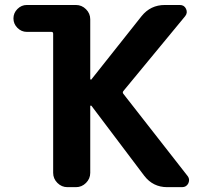

<svg xmlns="http://www.w3.org/2000/svg" viewBox="-20 -775 834 774"><path d="M87.9 -754.9H286.1Q309.6 -754.9 326.7 -737.8Q343.8 -720.7 343.8 -697.3V-457Q343.8 -455.1 345.7 -454.1Q347.7 -453.1 348.6 -455.1L550.8 -710Q586.9 -754.9 644.5 -754.9H705.1Q722.7 -754.9 730 -739.3Q737.3 -723.6 726.6 -710L477.5 -408.2Q472.7 -402.3 477.5 -396.5L736.3 -65.4Q742.2 -57.6 742.2 -48.8Q742.2 -43 739.3 -36.1Q731.4 -20.5 713.9 -20.5H654.3Q596.7 -20.5 561.5 -66.4L348.6 -348.6Q346.7 -349.6 345.2 -349.1Q343.8 -348.6 343.8 -347.7V-78.1Q343.8 -54.7 326.7 -37.6Q309.6 -20.5 286.1 -20.5H252Q228.5 -20.5 211.4 -37.6Q194.3 -54.7 194.3 -78.1V-638.7Q194.3 -646.5 187.5 -646.5H87.9Q66.4 -646.5 50.3 -662.6Q34.2 -678.7 34.2 -700.7Q34.2 -722.7 50.3 -738.8Q66.4 -754.9 87.9 -754.9Z"/></svg>

Font: Gen Jyuu Gothic Bold
Style: Bold
Weight: 700
Designer: [Source Han Sans]
Ryoko NISHIZUKA  (kana & ideographs); Paul D. Hunt (Latin, Greek & Cyrillic); Wenlong ZHANG  (bopomofo
Version: Version 1.002.20150607